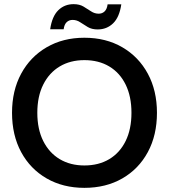

<svg xmlns="http://www.w3.org/2000/svg" viewBox="-20 -894 814 926"><path d="M387 12Q284 12 205 -33.5Q126 -79 82 -160.5Q38 -242 38 -350Q38 -457 82 -538.5Q126 -620 205 -666Q284 -712 387 -712Q491 -712 570 -666Q649 -620 693 -538.5Q737 -457 737 -350Q737 -242 693 -160.5Q649 -79 570 -33.5Q491 12 387 12ZM387 -96Q456 -96 507 -126.5Q558 -157 586 -214Q614 -271 614 -350Q614 -429 586 -486Q558 -543 507 -573.5Q456 -604 387 -604Q319 -604 268 -573.5Q217 -543 188.5 -486Q160 -429 160 -350Q160 -271 188.5 -214Q217 -157 268 -126.5Q319 -96 387 -96ZM451 -752Q423 -752 403.5 -763.5Q384 -775 367 -786.5Q350 -798 330 -798Q313 -798 301.5 -787Q290 -776 287 -753H222Q231 -815 261 -844.5Q291 -874 335 -874Q363 -874 382.5 -862.5Q402 -851 419 -839.5Q436 -828 456 -828Q473 -828 484.5 -839Q496 -850 499 -873H565Q556 -811 525.5 -781.5Q495 -752 451 -752Z"/></svg>

Font: DM Sans 36pt SemiBold
Style: Regular
Weight: 600
Designer: Colophon Foundry, Jonny Pinhorn
Foundry: Colophon Foundry
Version: Version 4.004;gftools[0.9.30]